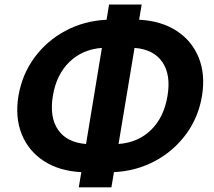

<svg xmlns="http://www.w3.org/2000/svg" viewBox="-20 -783 933 839"><path d="M324.2 35.6 335.4 -30.8Q239.3 -35.6 172.1 -79.1Q105 -122.6 75.2 -195.8Q45.4 -269 60.5 -363.8Q76.7 -458 130.6 -531.5Q184.6 -605 266.1 -648.4Q347.7 -691.9 445.8 -696.8L456.5 -763.2H599.1L587.9 -696.8Q684.1 -691.9 751.2 -648.4Q818.4 -605 848.1 -531.7Q877.9 -458.5 862.8 -364.7Q847.2 -270 793 -196.5Q738.8 -123 657.2 -79.3Q575.7 -35.6 478 -30.8L466.8 35.6ZM356 -153.8 425.3 -573.7Q340.3 -567.4 283.2 -512.2Q226.1 -457 210.9 -363.3Q195.8 -270.5 234.1 -215.3Q272.5 -160.2 356 -153.8ZM567.9 -573.7 498 -153.8Q584 -160.2 640.4 -215.6Q696.8 -271 711.9 -363.8Q727.5 -456.1 689.5 -511.7Q651.4 -567.4 567.9 -573.7Z"/></svg>

Font: Inter
Style: Bold Italic
Weight: 700
Italic angle: -9.39999°
Designer: Rasmus Andersson
Foundry: rsms
Version: Version 4.001;git-9221beed3